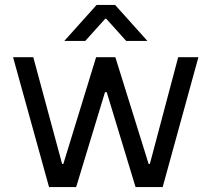

<svg xmlns="http://www.w3.org/2000/svg" viewBox="-20 -759 857 779"><path d="M241 -593H326L407 -683H411L492 -593H578L447 -739H372ZM179 0H289L406 -385H413L530 0H640L785 -527H703L588 -94H583L448 -527H370L237 -94H232L115 -527H33Z"/></svg>

Font: Be Vietnam
Style: Regular
Weight: 400
Designer: Gabriel Lam
Foundry: TypeRant
Version: Version 4.000